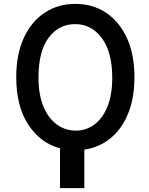

<svg xmlns="http://www.w3.org/2000/svg" viewBox="-20 -757 760 980"><path d="M666.2 -363.3Q666.2 -256.7 634.1 -177.7Q601.9 -98.7 544.2 -51.5Q486.5 -4.3 410.5 6.7V203.1H286.2V0Q185.4 -27 124.1 -121.3Q62.9 -215.6 62.9 -363.3Q62.9 -479.4 101.4 -563.2Q139.9 -647 208.1 -692.1Q276.3 -737.2 364.7 -737.2Q453.1 -737.2 521.1 -692.1Q589.1 -647 627.7 -563.2Q666.2 -479.4 666.2 -363.3ZM552.9 -360.8Q552.9 -490.1 500.2 -562Q447.4 -633.9 362.6 -633.9Q280.5 -633.9 228.5 -564.8Q176.5 -495.7 176.5 -360.8Q176.5 -273.8 201.7 -213.4Q226.9 -153.1 270.1 -121.6Q313.2 -90.2 366.8 -90.2Q420.1 -90.2 462.2 -121.6Q504.3 -153.1 528.6 -213.4Q552.9 -273.8 552.9 -360.8Z"/></svg>

Font: Interface Medium
Style: Regular
Weight: 500
Designer: Rasmus Andersson
Foundry: rsms
Version: Version 1.8